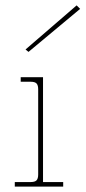

<svg xmlns="http://www.w3.org/2000/svg" viewBox="-20 -694 318 714"><path d="M35 0V-17H94Q110 -17 116 -23.5Q122 -30 122 -45V-362Q122 -377 116 -383.5Q110 -390 94 -390H57V-407H140V-17H215V0ZM86 -501 75 -510 265 -674 278 -661Z"/></svg>

Font: Grandiflora One
Style: Regular
Weight: 400
Designer: Haesung Cho
Foundry: JAMO
Version: Version 1.000; ttfautohint (v1.8.4.7-5d5b);gftools[0.9.28]